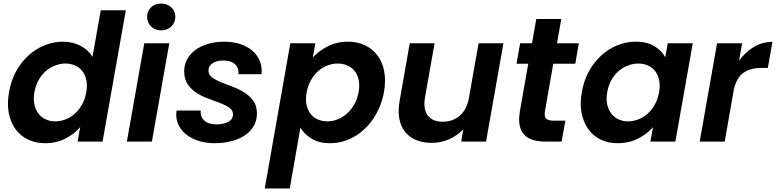

<svg xmlns="http://www.w3.org/2000/svg" viewBox="-20 -798 4373 1082"><path d="M31 -279Q42 -344 71 -396.5Q100 -449 141 -486Q182 -523 232 -543Q282 -563 335 -563Q390 -563 434.5 -539.5Q479 -516 501 -477L548 -740H689L558 0H417L432 -82Q400 -44 349.5 -17.5Q299 9 234 9Q181 9 138 -11.5Q95 -32 67.5 -70Q40 -108 29.5 -161Q19 -214 31 -279ZM466 -277Q473 -316 466.5 -346.5Q460 -377 443.5 -398Q427 -419 402 -429.5Q377 -440 349 -440Q321 -440 292.5 -429.5Q264 -419 240 -399Q216 -379 198.5 -348.5Q181 -318 174 -279Q167 -240 174 -209Q181 -178 197.5 -157Q214 -136 238.5 -125Q263 -114 291 -114Q319 -114 347.5 -124.5Q376 -135 400 -156Q424 -177 441.5 -207.5Q459 -238 466 -277Z M793 -554H934L836 0H695ZM888 -627Q853 -627 831 -649Q809 -671 809 -703Q809 -735 831 -756.5Q853 -778 888 -778Q923 -778 945.5 -756.5Q968 -735 968 -703Q968 -671 945.5 -649Q923 -627 888 -627Z M1428 -158Q1428 -119 1410 -88Q1392 -57 1360 -35.5Q1328 -14 1284.5 -2.5Q1241 9 1190 9Q1140 9 1098 -4.5Q1056 -18 1026.5 -42.5Q997 -67 983 -100.5Q969 -134 975 -175H1111Q1108 -140 1131.5 -118.5Q1155 -97 1200 -97Q1238 -97 1265.5 -111Q1293 -125 1293 -154Q1293 -177 1272.5 -191Q1252 -205 1221.5 -217Q1191 -229 1155.5 -241.5Q1120 -254 1089.5 -273.5Q1059 -293 1038.5 -322Q1018 -351 1018 -396Q1018 -433 1034.5 -463.5Q1051 -494 1080.5 -516Q1110 -538 1151.5 -550.5Q1193 -563 1243 -563Q1294 -563 1334.5 -549.5Q1375 -536 1403 -511.5Q1431 -487 1444.5 -453.5Q1458 -420 1454 -380H1324Q1327 -415 1304.5 -436Q1282 -457 1237 -457Q1201 -457 1178 -441.5Q1155 -426 1155 -400Q1155 -377 1175 -362Q1195 -347 1225.5 -334.5Q1256 -322 1291.5 -309Q1327 -296 1357.5 -276.5Q1388 -257 1408 -229Q1428 -201 1428 -158Z M1743 -474Q1774 -509 1825 -536Q1876 -563 1941 -563Q1994 -563 2036.5 -543Q2079 -523 2107 -486Q2135 -449 2145 -396.5Q2155 -344 2144 -279Q2132 -214 2103 -161Q2074 -108 2033.5 -70Q1993 -32 1943.5 -11.5Q1894 9 1841 9Q1776 9 1734 -18Q1692 -45 1673 -79L1613 264H1472L1616 -554H1757ZM2001 -279Q2008 -318 2001 -348.5Q1994 -379 1977.5 -399Q1961 -419 1936 -429.5Q1911 -440 1883 -440Q1855 -440 1826.5 -429.5Q1798 -419 1774 -398Q1750 -377 1732.5 -346.5Q1715 -316 1708 -277Q1701 -238 1707.5 -207.5Q1714 -177 1730.5 -156Q1747 -135 1771.5 -124.5Q1796 -114 1825 -114Q1853 -114 1881.5 -125Q1910 -136 1934 -157Q1958 -178 1976 -209Q1994 -240 2001 -279Z M2719 0H2579L2591 -70Q2559 -35 2512.5 -14Q2466 7 2413 7Q2364 7 2326 -8.5Q2288 -24 2263.5 -54Q2239 -84 2230.5 -128Q2222 -172 2232 -229L2289 -554H2429L2375 -249Q2364 -182 2391 -147Q2418 -112 2475 -112Q2532 -112 2572 -147Q2612 -182 2623 -249L2677 -554H2817Z M2957 -439H2891L2911 -554H2978L3002 -691H3143L3119 -554H3242L3222 -439H3098L3051 -171Q3046 -143 3057 -130.5Q3068 -118 3100 -118H3166L3145 0H3056Q3016 0 2985 -9Q2954 -18 2934.5 -38.5Q2915 -59 2908.5 -91.5Q2902 -124 2910 -172Z M3259 -279Q3270 -344 3299 -396.5Q3328 -449 3369 -486Q3410 -523 3459.5 -543Q3509 -563 3562 -563Q3629 -563 3670 -536.5Q3711 -510 3729 -475L3743 -554H3884L3786 0H3645L3660 -81Q3629 -45 3577.5 -18Q3526 9 3460 9Q3407 9 3365 -11.5Q3323 -32 3295.5 -70Q3268 -108 3257.5 -161Q3247 -214 3259 -279ZM3694 -277Q3701 -316 3694.5 -346.5Q3688 -377 3671.5 -398Q3655 -419 3630 -429.5Q3605 -440 3577 -440Q3549 -440 3520.5 -429.5Q3492 -419 3468 -399Q3444 -379 3426.5 -348.5Q3409 -318 3402 -279Q3395 -240 3402 -209Q3409 -178 3425.5 -157Q3442 -136 3466.5 -125Q3491 -114 3519 -114Q3547 -114 3575.5 -124.5Q3604 -135 3628 -156Q3652 -177 3669.5 -207.5Q3687 -238 3694 -277Z M3923 0 4021 -554H4162L4145 -456Q4180 -504 4227.5 -533Q4275 -562 4333 -562L4307 -415H4270Q4211 -415 4172 -389.5Q4133 -364 4116 -296L4064 0Z"/></svg>

Font: SVN-Poppins SemiBold
Style: Italic
Weight: 600
Italic angle: -10°
Designer: Ninad Kale (Devanagari), Jonny Pinhorn (Latin)
Foundry: Indian Type Foundry
Version: Version 3.002 2017; ttfautohint (v1.8.3)